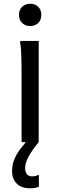

<svg xmlns="http://www.w3.org/2000/svg" viewBox="-20 -764 324 1032"><path d="M96 0V-372Q96 -392 95.5 -424Q95 -456 93.5 -487Q92 -518 88 -536L90 -544H188V0ZM142 -624Q117 -624 99.5 -640Q82 -656 82 -684Q82 -712 99.5 -728Q117 -744 142 -744Q168 -744 185 -728Q202 -712 202 -684Q202 -656 185 -640Q168 -624 142 -624ZM45 156Q45 120 57.5 91Q70 62 88.5 38Q107 14 125 -8L188 0Q150 46 132.5 79.5Q115 113 115 140Q115 158 124 171Q133 184 152 184Q161 184 170 182Q179 180 187 176H189V240Q179 244 167.5 246Q156 248 142 248Q95 248 70 223Q45 198 45 156Z"/></svg>

Font: Kufam
Style: Regular
Weight: 400
Designer: Wael Morcos, Artur Schmal
Foundry: Original Type
Version: Version 1.301; ttfautohint (v1.8.3)